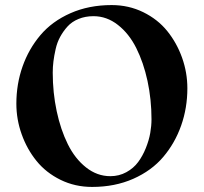

<svg xmlns="http://www.w3.org/2000/svg" viewBox="-20 -718 796 750"><path d="M711.9 -373Q711.9 -296.4 687.7 -227.8Q663.6 -159.2 617.9 -105.2Q572.3 -51.3 500.5 -19.5Q428.7 12.2 339.8 12.2Q272.9 12.2 216.3 -15.6Q159.7 -43.5 122.6 -89.4Q85.4 -135.3 64.7 -193.4Q43.9 -251.5 43.9 -313Q43.9 -389.6 68.1 -458.3Q92.3 -526.9 137.9 -580.8Q183.6 -634.8 255.4 -666.5Q327.1 -698.2 416 -698.2Q482.9 -698.2 539.6 -670.4Q596.2 -642.6 633.3 -596.7Q670.4 -550.8 691.2 -492.7Q711.9 -434.6 711.9 -373ZM345.2 -654.8Q313 -654.8 286.9 -644Q260.7 -633.3 243.9 -614.7Q227.1 -596.2 215.1 -574.2Q203.1 -552.2 197.3 -526.1Q191.4 -500 188.7 -478Q186 -456.1 186 -434.1Q186 -356.4 201.4 -283.9Q216.8 -211.4 244.9 -154.8Q272.9 -98.1 316.2 -64Q359.4 -29.8 411.1 -29.8Q445.3 -29.8 473.6 -45.4Q502 -61 519.8 -85.2Q537.6 -109.4 549.8 -139.9Q562 -170.4 566.9 -198.5Q571.8 -226.6 571.8 -252Q571.8 -329.6 556.2 -401.9Q540.5 -474.1 512.2 -530.5Q483.9 -586.9 440.4 -620.8Q397 -654.8 345.2 -654.8Z"/></svg>

Font: Bluu Next
Style: Bold
Weight: 700
Designer: Jean-Baptiste Morizot, Igor Stepanchenko (Cyrillic)
Foundry: Igor Stepanchenko
Version: Version 1.005